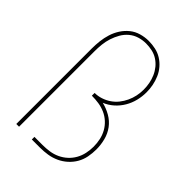

<svg xmlns="http://www.w3.org/2000/svg" viewBox="-218 -839 936 936"><g transform="rotate(45 250.0 -371.5)"><path d="M72 0V-520Q72 -546 75 -572.5Q78 -599 86 -624.5Q94 -650 108.5 -672.5Q123 -695 143.5 -711.5Q164 -728 190 -735.5Q216 -743 242 -743Q266 -743 289.5 -738Q313 -733 333 -720.5Q353 -708 368.5 -690Q384 -672 393.5 -650Q403 -628 407.5 -605Q412 -582 412 -558Q412 -529 405 -500.5Q398 -472 383 -446.5Q368 -421 346 -401.5Q324 -382 297 -371Q327 -364 355 -348Q383 -332 401.5 -307Q420 -282 428 -251Q436 -220 436 -188Q436 -162 431 -136Q426 -110 413 -87.5Q400 -65 380.5 -47.5Q361 -30 337 -19Q313 -8 287 -4Q261 0 235 0H179V-18H235Q259 -18 282.5 -21.5Q306 -25 327.5 -35Q349 -45 366.5 -61Q384 -77 395.5 -97.5Q407 -118 412 -141.5Q417 -165 417 -188Q417 -212 412 -235.5Q407 -259 395.5 -279.5Q384 -300 366.5 -316Q349 -332 327.5 -341.5Q306 -351 282.5 -354.5Q259 -358 235 -358V-377Q257 -377 278.5 -384Q300 -391 318.5 -403.5Q337 -416 351 -433.5Q365 -451 374.5 -471.5Q384 -492 388.5 -513.5Q393 -535 393 -558Q393 -579 389 -600Q385 -621 376.5 -640.5Q368 -660 354.5 -676.5Q341 -693 323 -704.5Q305 -716 284 -720.5Q263 -725 242 -725Q218 -725 195 -718Q172 -711 153.5 -695.5Q135 -680 123 -659Q111 -638 103.5 -615Q96 -592 93.5 -568Q91 -544 91 -520V0Z"/></g></svg>

Font: Iosevka Term Curly Thin
Style: Regular
Weight: 100
Designer: Belleve Invis
Foundry: Belleve Invis
Version: Version 32.3.0